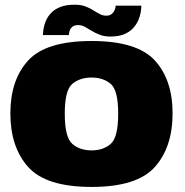

<svg xmlns="http://www.w3.org/2000/svg" viewBox="-20 -770 766 796"><path d="M359.5 5Q548 5 621.8 -77.5Q695.5 -160 695.5 -300Q695.5 -439 621.8 -519.5Q548 -600 359.5 -600Q171 -600 97 -519.5Q23 -439 23 -300Q23 -160 97 -77.5Q171 5 359.5 5ZM359.5 -146.5Q311 -146.5 279.8 -173.5Q248.5 -200.5 248.5 -299Q248.5 -396 279.8 -422.2Q311 -448.5 359.5 -448.5Q408 -448.5 439 -422.2Q470 -396 470 -299Q470 -200.5 439 -173.5Q408 -146.5 359.5 -146.5ZM438 -618.5Q472 -618.5 495 -628.2Q518 -638 532 -653.5Q546 -669 553.5 -686.2Q561 -703.5 563.5 -719.8Q566 -736 566 -746.5H459.5Q459.5 -739 455.5 -729Q451.5 -719 443 -712Q434.5 -705 421 -705Q406.5 -705 393.5 -711.8Q380.5 -718.5 366 -727.8Q351.5 -737 333.2 -743.8Q315 -750.5 289.5 -750.5Q254 -750.5 230 -741Q206 -731.5 191.8 -716.2Q177.5 -701 170.2 -683.8Q163 -666.5 160.5 -650.8Q158 -635 158 -624.5H265.5Q265.5 -632 268.5 -641.8Q271.5 -651.5 279.8 -658.8Q288 -666 304 -666Q318.5 -666 331.8 -658.8Q345 -651.5 360 -642.2Q375 -633 393.8 -625.8Q412.5 -618.5 438 -618.5Z"/></svg>

Font: Anybody UltraCondensed Thin Black
Style: Regular
Weight: 900
Version: Version 1.111